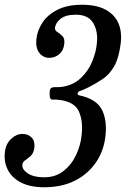

<svg xmlns="http://www.w3.org/2000/svg" viewBox="-44 -780 531 810"><path d="M-23.5 -136.5Q-20 -172.5 2.5 -193.8Q25 -215 50.5 -215Q74.5 -215 89.2 -200Q104 -185 101 -157Q98 -134 86 -122.8Q74 -111.5 62.8 -104.2Q51.5 -97 50.5 -85.5Q48 -65.5 73 -48.8Q98 -32 142 -32Q190.5 -32 224.2 -58.8Q258 -85.5 277 -126.2Q296 -167 300 -207.5Q307.5 -267 289.2 -308.8Q271 -350.5 207 -358.5Q189.5 -360.5 177.5 -359.8Q165.5 -359 165.5 -381V-390Q165.5 -405 172.5 -409Q179.5 -413 190.5 -412.5Q201.5 -412 213 -413Q262 -419 294.5 -448.5Q327 -478 344 -518.2Q361 -558.5 364.5 -596Q370.5 -646 349.8 -682Q329 -718 275.5 -718Q233 -718 211.8 -700.8Q190.5 -683.5 188 -663Q187 -651.5 198 -644.8Q209 -638 219.5 -627.5Q230 -617 227 -594Q224 -566.5 205.8 -551.2Q187.5 -536 163.5 -536Q138 -536 121.8 -557.2Q105.5 -578.5 109.5 -614.5Q113 -650.5 134.5 -683.8Q156 -717 197.8 -738.5Q239.5 -760 303 -760Q388 -760 431 -717.8Q474 -675.5 465.5 -598.5Q457.5 -534.5 437.5 -500Q417.5 -465.5 389.5 -446.8Q361.5 -428 330 -412Q306.5 -400 295.2 -396.8Q284 -393.5 283.5 -385Q282.5 -379 294.2 -376.8Q306 -374.5 321.5 -369Q373 -350.5 390.2 -308Q407.5 -265.5 401 -207.5Q395 -146.5 362.2 -97Q329.5 -47.5 273.8 -18.8Q218 10 142.5 10Q83 10 44.5 -10Q6 -30 -11 -63.5Q-28 -97 -23.5 -136.5Z"/></svg>

Font: Besley* Narrow
Style: Italic
Weight: 400
Width: 4
Italic angle: -13°
Designer: Owen Earl
Foundry: indestructible type*
Version: Version 3.000; ttfautohint (v1.8.3)